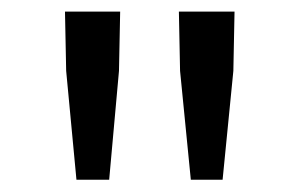

<svg xmlns="http://www.w3.org/2000/svg" viewBox="-20 -790 508 325"><path d="M90 -770.4H183.4L181.4 -670L164.8 -485.8H109.4L92 -670ZM282.8 -770.4H377L375 -670L356.8 -485.8H303L284.8 -670Z"/></svg>

Font: 寒蝉端黑体 Light
Style: Regular
Weight: 300
Designer: ChillDuanSans {Warren2060}; 
Source Han Sans {Ryoko NISHIZUKA 西塚涼子 (kana, bopomofo & ideographs); Paul D. Hunt (Latin, G
Foundry: ChillType&Adobe
Version: Version 1.300;Glyphs 3.3 (3306)